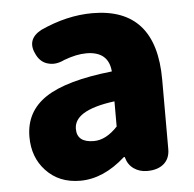

<svg xmlns="http://www.w3.org/2000/svg" viewBox="-47 -630 699 691"><g transform="rotate(-5 303.0 -284.5)"><path d="M216 14Q139 14 92 -37Q47 -85 47 -159Q47 -250 122 -300Q197 -350 363 -368Q357 -441 277 -441Q241 -441 196 -424Q165 -409 139 -416Q111 -422 96 -451Q66 -508 123 -539Q219 -583 311 -583Q541 -583 541 -323V-161V-72Q541 -37 518 -18Q496 0 459 0Q431 0 410.5 -14.5Q390 -29 383 -55V-57H379Q300 14 216 14ZM277 -124Q321 -124 363 -169V-260Q285 -250 248 -226Q216 -205 216 -173Q216 -124 277 -124Z"/></g></svg>

Font: GenSenRounded TW H
Style: Regular
Weight: 900
Version: Version 1.501;PS 1;hotconv 16.6.51;makeotf.lib2.5.65220